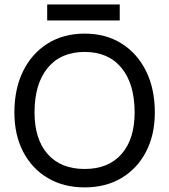

<svg xmlns="http://www.w3.org/2000/svg" viewBox="-20 -806 734 834"><path d="M185 -786.5V-717.1H500.1V-786.5ZM42.5 -317.5Q42.5 -220 80.6 -146.8Q118.8 -73.5 187.4 -32.8Q256 8 347.9 8Q439.2 8 507.7 -32.8Q576.1 -73.5 614.3 -146.8Q652.5 -220 652.5 -317.5Q652.5 -420.5 614.3 -497.5Q576.1 -574.5 507.7 -617.2Q439.2 -660 347.9 -660Q256 -660 187.4 -617.2Q118.8 -574.5 80.6 -497.5Q42.5 -420.5 42.5 -317.5ZM564.8 -317.5Q564.8 -201.4 507.7 -136.7Q450.6 -72 347.8 -72Q244.1 -72 187.1 -136.7Q130 -201.4 130 -317.5Q130 -441.9 187.1 -511.1Q244.1 -580.4 347.8 -580.4Q450.6 -580.4 507.7 -511.1Q564.8 -441.9 564.8 -317.5Z"/></svg>

Font: Overused Grotesk Light
Style: Regular
Weight: 300
Designer: RandomMaerks
Version: Version 0.005